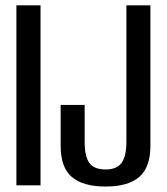

<svg xmlns="http://www.w3.org/2000/svg" viewBox="-20 -695 628 720"><path d="M41.5 0H132V-675H41.5ZM376 4.5Q461.5 4.5 502.8 -32Q544 -68.5 544 -148V-675H454V-164Q454 -109 436 -84.2Q418 -59.5 376 -59.5Q333 -59.5 315.2 -83.8Q297.5 -108 297.5 -162V-301.5H207.5V-147.5Q207.5 -67 249.5 -31.2Q291.5 4.5 376 4.5Z"/></svg>

Font: Anybody Condensed
Style: Regular
Weight: 400
Width: 3
Designer: Tyler Finck
Foundry: Etcetera Type Company
Version: Version 1.113;gftools[0.9.25]